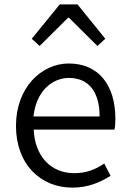

<svg xmlns="http://www.w3.org/2000/svg" viewBox="-20 -844 589 877"><path d="M310 13C384 13 439 -12 485 -41L456 -97C415 -69 373 -53 319 -53C211 -53 139 -132 134 -252H503C506 -266 507 -283 507 -301C507 -457 429 -554 294 -554C170 -554 53 -445 53 -269C53 -92 167 13 310 13ZM133 -312C144 -423 215 -488 295 -488C383 -488 435 -427 435 -312ZM125 -667 161 -634 291 -763H295L425 -634L461 -667L334 -824H253Z"/></svg>

Font: Noto Sans JP DemiLight
Style: Regular
Weight: 350
Designer: Ryoko NISHIZUKA 西塚涼子 (kana, bopomofo & ideographs); Paul D. Hunt (Latin, Greek & Cyrillic); Sandoll Communications 산돌커뮤니
Foundry: Adobe
Version: Version 2.004;hotconv 1.0.118;makeotfexe 2.5.65603